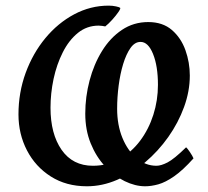

<svg xmlns="http://www.w3.org/2000/svg" viewBox="-20 -650 742 685"><path d="M644 -124.5Q648.4 -121.1 657.7 -107.2Q667 -93.3 670.4 -85Q632.3 -42.5 601.3 -21Q570.3 0.5 544.9 7.6Q519.5 14.6 498 14.6Q462.4 14.6 424.8 -3.7Q387.2 -22 355.2 -56.2Q323.2 -90.3 303.7 -138.2Q284.2 -186 284.2 -244.6Q284.2 -304.7 299.6 -362.8Q314.9 -420.9 344 -468Q373 -515.1 414.8 -543.2Q456.5 -571.3 508.8 -571.3Q560.5 -571.3 593.3 -543Q626 -514.6 641.6 -470.9Q657.2 -427.2 657.2 -380.4Q657.2 -324.7 636.7 -268.3Q616.2 -211.9 580.3 -161.1Q544.4 -110.4 497.6 -70.8Q450.7 -31.2 397.7 -8.3Q344.7 14.6 290 14.6Q216.3 14.6 161.4 -20.3Q106.4 -55.2 76.2 -113.5Q45.9 -171.9 45.9 -241.7Q45.9 -319.8 71.5 -389.9Q97.2 -460 141.8 -513.9Q186.5 -567.9 244.6 -598.9Q302.7 -629.9 367.7 -629.9Q381.3 -629.9 393.8 -627.2Q406.2 -624.5 408.7 -622.1Q411.1 -619.6 402.3 -606.9Q393.6 -594.2 380.4 -579.6Q367.2 -564.9 355.5 -555.7Q352.5 -556.6 344.7 -557.6Q336.9 -558.6 332 -558.6Q290 -558.6 257.8 -532.5Q225.6 -506.3 203.9 -463.1Q182.1 -419.9 171.1 -368.4Q160.2 -316.9 160.2 -265.6Q160.2 -172.4 199.7 -115.5Q239.3 -58.6 311.5 -58.6Q363.8 -58.6 406.5 -82.8Q449.2 -106.9 480 -147.9Q510.7 -189 527.1 -240.5Q543.5 -292 543.5 -347.2Q543.5 -414.1 526.1 -457.3Q508.8 -500.5 481.4 -500.5Q460.9 -500.5 445.6 -478.8Q430.2 -457 419.4 -421.6Q408.7 -386.2 403.3 -344.5Q397.9 -302.7 397.9 -262.2Q397.9 -204.1 416.7 -158.2Q435.5 -112.3 467.5 -85.4Q499.5 -58.6 538.1 -58.6Q554.7 -58.6 577.9 -70.6Q601.1 -82.5 644 -124.5Z"/></svg>

Font: Gentium Plus
Style: Bold Italic
Weight: 700
Italic angle: -8°
Designer: Victor Gaultney, Annie Olsen, Iska Routamaa, Becca Hirsbrunner
Foundry: SIL International
Version: Version 6.101